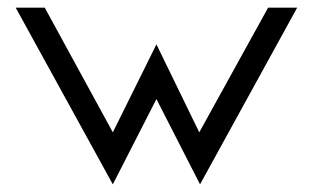

<svg xmlns="http://www.w3.org/2000/svg" viewBox="-20 -471 820 502"><path d="M389 -355 275 -125 97 -451H21L275 11L389 -212L503 11L757 -451H681L501 -125Z"/></svg>

Font: Charger
Style: Regular
Weight: 400
Designer: Jasper
Foundry: Cannot Into Space Fonts
Version: Version 0.98